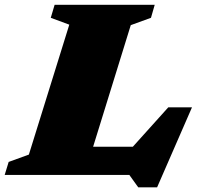

<svg xmlns="http://www.w3.org/2000/svg" viewBox="-50 -727 830 798"><path d="M493.5 -622.5 337 -117H502L649.5 -281H748L603 51.5H524.5L487.5 0H-30.5L-14 -54L70 -84.5L238 -624.5L161 -653L177 -707H593L577.5 -653Z"/></svg>

Font: Newsreader 6pt ExtraBold
Style: Italic
Weight: 800
Italic angle: -17°
Designer: Hugues Gentile
Foundry: Production Type
Version: Version 1.003; ttfautohint (v1.8.3)